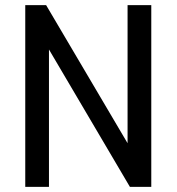

<svg xmlns="http://www.w3.org/2000/svg" viewBox="-20 -725 685 745"><path d="M78 0V-705H159L497 -132H475V-705H567V0H484L147 -572H170V0Z"/></svg>

Font: Nunito Sans 10pt Condensed SemiBold
Style: Regular
Weight: 600
Width: 3
Designer: Vernon Adams
Foundry: Vernon Adams
Version: Version 3.101;gftools[0.9.27]